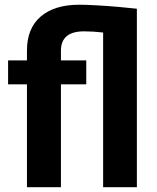

<svg xmlns="http://www.w3.org/2000/svg" viewBox="-20 -780 653 800"><path d="M233.9 0H92.3V-428.7H13.7V-528.3H92.3V-568.8Q92.3 -662.1 149.7 -711.2Q207 -760.3 310.5 -760.3Q339.4 -760.3 382.6 -757.8Q425.8 -755.4 470.9 -751.5Q516.1 -747.6 550.3 -743.7V0H409.7V-644.5Q388.7 -647 368.9 -648.2Q349.1 -649.4 330.1 -649.4Q233.9 -649.4 233.9 -568.8V-528.3H339.4V-428.7H233.9Z"/></svg>

Font: Vazirmatn UI
Style: Bold
Weight: 700
Designer: Saber Rastikerdar
Foundry: Saber Rastikerdar
Version: Version 33.003